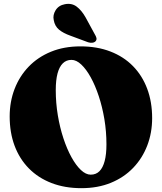

<svg xmlns="http://www.w3.org/2000/svg" viewBox="-20 -962 844 1002"><path d="M399.5 -720Q487 -720 556.2 -693.2Q625.5 -666.5 674 -617Q722.5 -567.5 748.2 -498.8Q774 -430 774 -345.5Q774 -269 748.5 -202.5Q723 -136 675 -86Q627 -36 558.8 -8Q490.5 20 405 20Q318 20 248.8 -6.8Q179.5 -33.5 130.8 -83Q82 -132.5 56.2 -201.2Q30.5 -270 30.5 -354.5Q30.5 -431 56 -497.5Q81.5 -564 129.5 -614Q177.5 -664 245.8 -692Q314 -720 399.5 -720ZM535.5 -208.5Q535.5 -275.5 524.8 -339.8Q514 -404 495.5 -460Q477 -516 453.5 -558.5Q430 -601 404.2 -625.2Q378.5 -649.5 353 -649.5Q326 -649.5 307.8 -631.5Q289.5 -613.5 280.2 -578.5Q271 -543.5 271 -491.5Q271 -424.5 281.8 -360.2Q292.5 -296 311 -240Q329.5 -184 353 -141.5Q376.5 -99 402.2 -74.8Q428 -50.5 453.5 -50.5Q481 -50.5 499 -68.5Q517 -86.5 526.2 -121.5Q535.5 -156.5 535.5 -208.5ZM426.5 -871.5 475 -782.5Q481 -773 483.2 -764Q485.5 -755 479 -747Q472.5 -740 461.2 -739Q450 -738 439.5 -741.5L348 -775.5Q310 -789 288 -807.2Q266 -825.5 260.5 -857Q254.5 -883 270.2 -908.5Q286 -934 318.5 -940Q354 -947 380 -927.5Q406 -908 426.5 -871.5Z"/></svg>

Font: Fraunces
Style: Regular
Weight: 900
Version: Version 1.000;[b76b70a41]